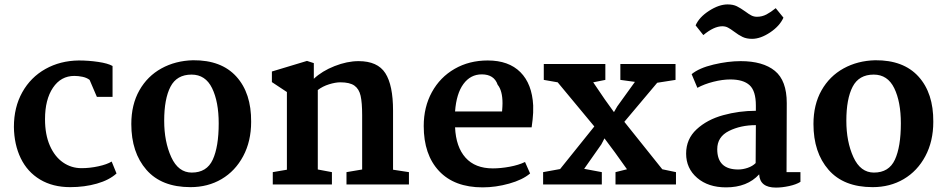

<svg xmlns="http://www.w3.org/2000/svg" viewBox="-20 -836 4290 870"><path d="M490 -537V-397H419L386 -474Q373 -484 354 -488Q335 -492 317 -492Q256 -492 220 -438.5Q184 -385 184 -296Q184 -226 206 -176Q228 -126 265.5 -100Q303 -74 349 -74Q387 -74 426 -82.5Q465 -91 486 -104L508 -50Q475 -20 419 -4Q363 12 298 12Q219 12 161.5 -22.5Q104 -57 74 -119Q44 -181 43 -261Q43 -350 81 -418Q119 -486 186 -523.5Q253 -561 337 -562Q381 -562 425 -555.5Q469 -549 490 -537Z M1118 -284Q1118 -196 1082 -128.5Q1046 -61 984 -24.5Q922 12 843 12Q712 12 643.5 -66.5Q575 -145 575 -274Q575 -362 611.5 -426.5Q648 -491 711.5 -526Q775 -561 855 -563Q983 -564 1051 -489Q1119 -414 1118 -284ZM724 -289Q724 -194 756 -124Q788 -54 849 -54Q917 -54 944 -112.5Q971 -171 971 -277Q971 -375 941 -436.5Q911 -498 848 -498Q781 -498 752.5 -443Q724 -388 724 -289Z M1280 -67V-419L1212 -464V-512L1371 -560L1402 -550V-479Q1439 -514 1496 -536.5Q1553 -559 1605 -559Q1691 -559 1726 -504.5Q1761 -450 1761 -335V-67L1833 -56V0H1550V-56L1621 -68V-314Q1621 -371 1614 -402Q1607 -433 1586 -448Q1565 -463 1522 -463Q1500 -463 1471 -454Q1442 -445 1420 -428V-68L1484 -56V0H1216V-56Z M2396 -358Q2397 -324 2393.5 -295Q2390 -266 2389 -259H2042Q2046 -170 2089.5 -121.5Q2133 -73 2213 -73Q2249 -73 2289.5 -80.5Q2330 -88 2359 -102L2382 -50Q2348 -21 2287 -4Q2226 13 2167 13Q2039 13 1969.5 -61Q1900 -135 1900 -265Q1900 -351 1937 -418.5Q1974 -486 2040 -524Q2106 -562 2190 -562Q2285 -562 2338 -509Q2391 -456 2396 -358ZM2042 -331H2255Q2257 -355 2257 -368Q2257 -425 2235 -452Q2219 -499 2163 -499Q2112 -499 2080 -455.5Q2048 -412 2042 -331Z M2518 -70 2673 -263 2507 -463 2444 -474V-546H2723V-474L2668 -463L2721 -385L2762 -328L2777 -354L2857 -465L2791 -474V-546H3041V-474L2958 -461L2809 -284L2981 -69L3043 -56V0H2769V-56L2821 -69L2766 -146L2719 -209L2705 -182L2627 -71L2707 -56V0H2441V-56Z M3089 0ZM3545 -369 3544 -56H3607V-12Q3588 0 3556 7Q3524 14 3496 14Q3423 14 3420 -46Q3366 13 3270 13Q3189 13 3139 -30Q3089 -73 3089 -140Q3089 -206 3136.5 -250Q3184 -294 3256.5 -314Q3329 -334 3405 -334V-358Q3405 -424 3376.5 -450Q3348 -476 3289 -476Q3254 -476 3212.5 -465.5Q3171 -455 3140 -438L3114 -500Q3148 -528 3213.5 -543.5Q3279 -559 3336 -559Q3437 -559 3491 -515Q3545 -471 3545 -369ZM3230 -160Q3230 -68 3325 -68Q3346 -68 3368 -75.5Q3390 -83 3404 -97L3405 -269Q3336 -269 3283 -242.5Q3230 -216 3230 -160ZM3277 -816Q3302 -816 3319 -807.5Q3336 -799 3357 -784Q3373 -772 3384.5 -766Q3396 -760 3410 -760Q3433 -760 3453 -770.5Q3473 -781 3495 -799L3530 -756Q3513 -718 3469.5 -689Q3426 -660 3388 -660Q3363 -660 3345 -668.5Q3327 -677 3306 -693Q3290 -705 3278.5 -711Q3267 -717 3253 -717Q3215 -717 3167 -677L3132 -721Q3148 -758 3193 -787Q3238 -816 3277 -816Z M4209 -284Q4209 -196 4173 -128.5Q4137 -61 4075 -24.5Q4013 12 3934 12Q3803 12 3734.5 -66.5Q3666 -145 3666 -274Q3666 -362 3702.5 -426.5Q3739 -491 3802.5 -526Q3866 -561 3946 -563Q4074 -564 4142 -489Q4210 -414 4209 -284ZM3815 -289Q3815 -194 3847 -124Q3879 -54 3940 -54Q4008 -54 4035 -112.5Q4062 -171 4062 -277Q4062 -375 4032 -436.5Q4002 -498 3939 -498Q3872 -498 3843.5 -443Q3815 -388 3815 -289Z"/></svg>

Font: Martel ExtraBold
Style: Regular
Weight: 800
Designer: Dan Reynolds
Foundry: Dan Reynolds
Version: Version 1.001; ttfautohint (v1.1) -l 5 -r 5 -G 72 -x 0 -D la